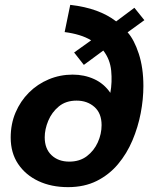

<svg xmlns="http://www.w3.org/2000/svg" viewBox="-20 -758 628 790"><path d="M260 12Q191 12 138 -13Q85 -38 54.5 -83.5Q24 -129 24 -192Q24 -248 44 -295Q64 -342 99 -377Q134 -412 180.5 -431.5Q227 -451 279 -451Q327 -451 367.5 -432.5Q408 -414 434 -376Q442 -420 437.5 -467Q433 -514 405 -550L325 -491L285 -542L355 -592Q334 -605 306 -613.5Q278 -622 246 -626L269 -738Q330 -731 376.5 -714Q423 -697 458 -670L533 -726L574 -675L505 -625Q532 -595 551 -537Q570 -479 570 -404Q570 -350 559 -292.5Q548 -235 525 -180.5Q502 -126 465.5 -82.5Q429 -39 378 -13.5Q327 12 260 12ZM265 -93Q308 -93 337.5 -115.5Q367 -138 382.5 -172.5Q398 -207 398 -243Q398 -292 368.5 -318Q339 -344 295 -344Q251 -344 222 -320Q193 -296 178.5 -261Q164 -226 164 -193Q164 -146 192 -119.5Q220 -93 265 -93Z"/></svg>

Font: Atkinson Hyperlegible Next
Style: Bold Italic
Weight: 700
Italic angle: -12°
Designer: Elliott Scott, Megan Eiswerth, Linus Boman, Theodore Petrosky, Letters from Sweden
Foundry: Applied Design Works, Letters from Sweden
Version: Version 2.001